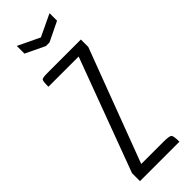

<svg xmlns="http://www.w3.org/2000/svg" viewBox="-302 -950 974 974"><g transform="rotate(-45 185.0 -463.5)"><path d="M320 0H37V-57L264 -667H47Q47 -707 52.5 -713.5Q58 -720 93 -720H333V-667L103 -57H262Q305 -57 312.5 -49Q320 -41 320 0ZM315 -873 210 -822H184L80 -872V-927L197 -871L315 -927Z"/></g></svg>

Font: Economica
Style: Regular
Weight: 400
Designer: Vicente Lamonaca
Foundry: Vicente Lamonaca
Version: Version 1.101